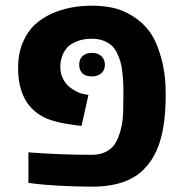

<svg xmlns="http://www.w3.org/2000/svg" viewBox="-20 -660 660 689"><path d="M44.9 -416.5Q44.9 -466.8 61.3 -506.3Q77.6 -545.9 103.8 -570.3Q129.9 -594.7 165 -610.8Q228.5 -639.6 310.1 -639.6Q349.6 -639.6 384 -632.3Q418.5 -625 454.6 -603.3Q490.7 -581.5 516.4 -546.9Q542 -512.2 558.3 -452.9Q574.7 -393.6 574.7 -326.2Q574.7 -258.8 567.4 -212.2Q560.1 -165.5 547.1 -132.3Q534.2 -99.1 514.6 -73.7Q495.1 -48.3 473.1 -32.7Q451.2 -17.1 423.8 -7.3Q375.5 9.8 311.3 9.8Q247.1 9.8 190.2 6.3Q133.3 2.9 107.4 -0.5L82 -3.9V-113.3Q194.3 -104.5 310.1 -104.5Q352.5 -104.5 379.9 -128.9Q400.4 -147.5 412.6 -191.9Q420.9 -222.2 421.9 -256.3Q422.9 -290.5 422.9 -315.4Q422.9 -340.3 422.4 -357.2Q421.9 -374 419.4 -397.7Q417 -421.4 412.6 -437Q408.2 -452.6 399.9 -470Q391.6 -487.3 379.9 -497.1Q352.1 -521 310.1 -521Q279.3 -521 256.6 -512Q233.9 -502.9 222.9 -491.2Q211.9 -479.5 205.1 -463.9Q196.3 -441.9 196.3 -419.7Q196.3 -397.5 205.8 -377.9Q215.3 -358.4 229.5 -347.7Q256.3 -327.1 278.8 -322.8L297.4 -319.3L272.5 -208L246.6 -211.4Q178.7 -220.2 144 -236.3Q44.9 -281.7 44.9 -416.5ZM264.2 -427.7Q264.2 -447.8 276.4 -459Q288.6 -470.2 309.8 -470.2Q331.1 -470.2 343.8 -458.5Q356.4 -446.8 356.4 -427.7Q356.4 -408.7 343.8 -397.2Q331.1 -385.7 309.6 -385.7Q288.1 -385.7 276.1 -396.7Q264.2 -407.7 264.2 -427.7Z"/></svg>

Font: Open Sans Hebrew
Style: Bold
Weight: 700
Foundry: Ascender Corporation, Yanek Iontef
Version: Version 2.001;PS 002.001;hotconv 1.0.70;makeotf.lib2.5.58329